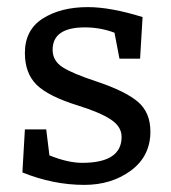

<svg xmlns="http://www.w3.org/2000/svg" viewBox="-20 -510 480 540"><path d="M227 -490Q291 -490 381 -462L374 -345H316L302 -418Q262 -433 219 -433Q128 -433 128 -370Q128 -339 156 -321Q184 -303 251 -281Q332 -254 367.5 -224Q403 -194 403 -140Q403 -71 348.5 -30.5Q294 10 217 10Q130 10 43 -25L50 -146H110L119 -73Q171 -52 211 -52Q322 -52 322 -125Q322 -154 291.5 -174Q261 -194 200 -213Q116 -239 83 -271.5Q50 -304 50 -361Q50 -426 100.5 -458Q151 -490 227 -490Z"/></svg>

Font: Enriqueta
Style: Regular
Weight: 400
Designer: Viviana Monsalve, Gustavo Ibarra
Foundry: Viviana Monsalve, Gustavo Ibarra
Version: Version 1.002